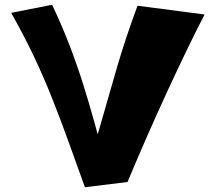

<svg xmlns="http://www.w3.org/2000/svg" viewBox="-20 -780 907 807"><path d="M337 7Q296 -107 262 -201Q228 -295 194 -379.5Q160 -464 120 -548Q80 -632 27 -726L199 -760Q242 -669 273.5 -586.5Q305 -504 329.5 -426Q354 -348 375.5 -270.5Q397 -193 419 -111L516 -15ZM516 -15 346 -68Q375 -162 397 -237Q419 -312 437 -376Q455 -440 472.5 -499.5Q490 -559 510.5 -621Q531 -683 558 -756L840 -719Q805 -652 763.5 -566Q722 -480 678 -384.5Q634 -289 592.5 -194Q551 -99 516 -15Z"/></svg>

Font: Marhey Light
Style: Regular
Weight: 300
Designer: Nur Syamsi & Bustanul Arifin
Foundry: Namelatype
Version: Version 1.000